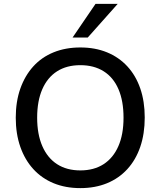

<svg xmlns="http://www.w3.org/2000/svg" viewBox="-20 -958 825 987"><path d="M393 9Q317 9 256 -16Q195 -41 151.5 -88.5Q108 -136 84.5 -203Q61 -270 61 -353Q61 -436 84.5 -502.5Q108 -569 151 -616.5Q194 -664 255.5 -689Q317 -714 393 -714Q469 -714 530 -689Q591 -664 634.5 -617Q678 -570 701 -503.5Q724 -437 724 -354Q724 -270 701 -203Q678 -136 634.5 -88.5Q591 -41 530 -16Q469 9 393 9ZM393 -82Q463 -82 512.5 -114Q562 -146 588.5 -206.5Q615 -267 615 -353Q615 -439 589 -499.5Q563 -560 513 -591.5Q463 -623 393 -623Q323 -623 273.5 -591.5Q224 -560 197.5 -499.5Q171 -439 171 -353Q171 -268 197.5 -207Q224 -146 273.5 -114Q323 -82 393 -82ZM353 -765 471 -938H585L431 -765Z"/></svg>

Font: Nunito Sans 11pt SemiBold
Style: Regular
Weight: 600
Version: Version 3.101;gftools[0.9.27]